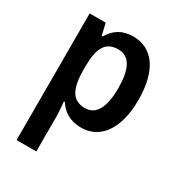

<svg xmlns="http://www.w3.org/2000/svg" viewBox="-187 -671 948 1028"><g transform="rotate(30 287.0 -156.5)"><path d="M336 -553C266 -553 223 -522 193 -471H187L170 -543H71V240H193V22C193 -5 189 -38 187 -66H193C220 -22 266 10 336 10C452 10 529 -90 529 -272C529 -456 455 -553 336 -553ZM301 -453C372 -453 404 -390 404 -272C404 -156 371 -91 302 -91C221 -91 193 -151 193 -269V-288C194 -400 223 -453 301 -453Z"/></g></svg>

Font: Noto Sans Thai Looped SemiCondensed SemiBold
Style: Regular
Weight: 600
Width: 4
Designer: Sasikarn Vongin, Ben Mitchell
Foundry: The Fontpad Ltd
Version: Version 1.001